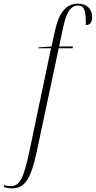

<svg xmlns="http://www.w3.org/2000/svg" viewBox="-151 -790 524 1050"><path d="M-87 240C-23 240 15 205 50 39L170 -526H246L248 -536H172L196 -647C210 -710 230 -760 276 -760C309 -760 320 -732 318 -653C339 -653 353 -666 353 -695C353 -737 328 -770 275 -770C207 -770 170 -714 150 -624L131 -536L60 -531L59 -526H128L8 46C-23 191 -46 228 -93 228C-104 228 -117 226 -128 222L-131 232C-118 237 -105 240 -87 240Z"/></svg>

Font: Noto Serif Display ExtraCondensed ExtraLight
Style: Italic
Weight: 200
Width: 2
Italic angle: -12°
Designer: Monotype Design Team
Foundry: Monotype Imaging Inc.
Version: Version 2.009